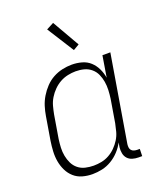

<svg xmlns="http://www.w3.org/2000/svg" viewBox="-140 -838 780 935"><g transform="rotate(-20 250.0 -371.0)"><path d="M178 8Q151 8 126 1Q101 -6 82.5 -22.5Q64 -39 53 -61.5Q42 -84 37.5 -109.5Q33 -135 34.5 -162Q36 -189 40 -215L60 -335Q64 -360 71.5 -384Q79 -408 92.5 -430.5Q106 -453 124.5 -472.5Q143 -492 166 -504.5Q189 -517 214 -522.5Q239 -528 263 -528Q290 -528 315 -521Q340 -514 358 -497.5Q376 -481 387 -458Q398 -435 402 -410L420 -520H461L386 -71Q385 -62 386 -54Q387 -46 392 -40Q397 -34 405.5 -31.5Q414 -29 422 -29H435L434 8H415Q399 8 384 3.5Q369 -1 359 -12Q349 -23 346 -39Q343 -55 345 -71L349 -94Q337 -71 318.5 -51Q300 -31 276.5 -17Q253 -3 227.5 2.5Q202 8 178 8ZM197 -29Q217 -29 237.5 -33Q258 -37 277 -47.5Q296 -58 311.5 -73.5Q327 -89 338.5 -107.5Q350 -126 355.5 -146.5Q361 -167 365 -187L385 -307Q388 -329 389 -351Q390 -373 386.5 -394Q383 -415 374.5 -434Q366 -453 350 -466.5Q334 -480 313.5 -485.5Q293 -491 270 -491Q250 -491 229 -486.5Q208 -482 189 -471.5Q170 -461 154 -445Q138 -429 126.5 -410Q115 -391 109.5 -370.5Q104 -350 100 -329L80 -209Q77 -187 76 -165.5Q75 -144 79 -123Q83 -102 92 -83.5Q101 -65 117 -52Q133 -39 154 -34Q175 -29 197 -29ZM298 -591 210 -730 248 -750 329 -609Z"/></g></svg>

Font: Iosevka Curly Extralight
Style: Italic
Weight: 200
Italic angle: -9°
Monospace: yes
Designer: Belleve Invis
Foundry: Belleve Invis
Version: Version 22.1.2; ttfautohint (v1.8.4)